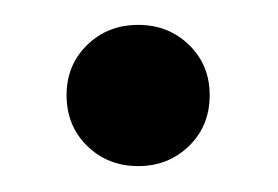

<svg xmlns="http://www.w3.org/2000/svg" viewBox="-20 -401 220 152"><path d="M146 -325.7Q146 -301.3 129.6 -285.4Q113.3 -269.5 89.4 -269.5Q65.4 -269.5 49.1 -285.4Q32.7 -301.3 32.7 -325.7Q32.7 -349.6 49.1 -365.5Q65.4 -381.3 89.4 -381.3Q113.3 -381.3 129.6 -365.5Q146 -349.6 146 -325.7Z"/></svg>

Font: Awami Nastaliq
Style: Regular
Weight: 400
Designer: Peter Martin, SIL International
Foundry: SIL International
Version: Version 3.100